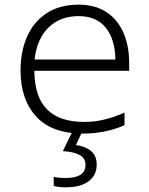

<svg xmlns="http://www.w3.org/2000/svg" viewBox="-20 -562 640 822"><path d="M337 10Q201 10 134.5 -63.5Q68 -137 68 -260Q68 -343 96.5 -406.5Q125 -470 180.5 -506Q236 -542 316 -542Q388 -542 436 -510Q484 -478 508.5 -422Q533 -366 533 -292V-259H127Q128 -147 181.5 -93.5Q235 -40 340 -40Q386 -40 428 -50.5Q470 -61 513 -80V-26Q470 -7 424.5 1.5Q379 10 337 10ZM474 -307Q473 -392 433.5 -442.5Q394 -493 316 -493Q238 -493 188 -444.5Q138 -396 128 -307ZM261 240Q230 240 210 234V195Q221 198 235 199Q249 200 261 200Q346 200 346 144Q346 116 322 102Q298 88 249 85L292 -3H334L305 59Q344 64 369 84Q394 104 394 143Q394 188 359.5 214Q325 240 261 240Z"/></svg>

Font: Noto Sans Mono Light
Style: Regular
Weight: 300
Designer: Monotype Design Team
Foundry: Monotype Imaging Inc.
Version: Version 2.014; ttfautohint (v1.8.4.7-5d5b)